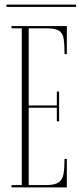

<svg xmlns="http://www.w3.org/2000/svg" viewBox="-20 -813 350 833"><path d="M30 0V-10H74.5V-690H30V-700H270V-578H260Q260 -618.5 256.5 -643.2Q253 -668 237.2 -679Q221.5 -690 183.5 -690H104.5V-355.5H226.5V-415.5H236.5V-286.5H226.5V-345.5H104.5V-10H179Q217 -10 234 -21.5Q251 -33 255.5 -58Q260 -83 260 -123.5H270V0ZM8 -783V-793H310V-783Z"/></svg>

Font: Imbue 100pt Thin
Style: Regular
Weight: 100
Designer: Tyler Finck
Foundry: Etcetera Type Company
Version: Version 1.102; ttfautohint (v1.8.3)